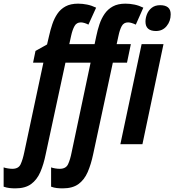

<svg xmlns="http://www.w3.org/2000/svg" viewBox="-137 -785 949 1045"><path d="M-53.2 240.2Q-69.8 240.2 -85.2 238.5Q-100.6 236.8 -117.2 231V126Q-107.9 129.4 -93.8 131.6Q-79.6 133.8 -69.8 133.8Q-36.1 133.8 -24.7 108.9Q-13.2 84 -4.9 43.9L99.1 -443.8H43L56.2 -507.8L119.1 -543L129.9 -588.9Q137.2 -622.1 147.7 -653.3Q158.2 -684.6 175.3 -710Q192.4 -735.4 219.7 -750.2Q247.1 -765.1 288.1 -765.1Q312.5 -765.1 337.4 -760Q362.3 -754.9 386.2 -743.2L344.2 -650.9Q334.5 -656.2 323.2 -659.7Q312 -663.1 303.2 -663.1Q279.8 -663.1 268.6 -643.1Q257.3 -623 250 -589.8L240.2 -544.9H377.9L387.2 -588.9Q394 -622.1 404.5 -653.3Q415 -684.6 432.6 -710Q450.2 -735.4 477.5 -750.2Q504.9 -765.1 545.9 -765.1Q570.3 -765.1 595 -760Q619.6 -754.9 643.1 -743.2L602.1 -650.9Q591.3 -656.2 580.1 -659.7Q568.8 -663.1 560.1 -663.1Q536.6 -663.1 525.6 -643.1Q514.6 -623 507.8 -589.8L498 -544.9H575.2L554.2 -443.8H477.1L370.1 54.2Q358.4 109.9 340.1 151.9Q321.8 193.8 289.8 217Q257.8 240.2 204.1 240.2Q187.5 240.2 172.1 238.5Q156.7 236.8 141.1 231V126Q149.9 129.4 163.6 131.6Q177.2 133.8 188 133.8Q221.7 133.8 233.4 108.9Q245.1 84 252.9 43.9L356 -443.8H219.2L111.8 54.2Q100.6 109.9 82.3 151.9Q64 193.8 32 217Q0 240.2 -53.2 240.2ZM518.1 0 633.8 -544.9H752.9L638.2 0ZM711.9 -616.2Q683.6 -616.2 669.2 -628.9Q654.8 -641.6 654.8 -667Q654.8 -688 663.3 -708.7Q671.9 -729.5 689.7 -743.2Q707.5 -756.8 734.9 -756.8Q762.2 -756.8 777.1 -744.9Q792 -732.9 792 -707Q792 -669.9 770 -643.1Q748 -616.2 711.9 -616.2Z"/></svg>

Font: Open Sans Condensed
Style: Italic
Weight: 400
Width: 3
Italic angle: -12°
Designer: Monotype Design Team
Foundry: Monotype Imaging Inc.
Version: Version 3.000